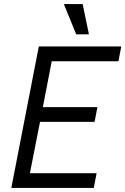

<svg xmlns="http://www.w3.org/2000/svg" viewBox="-20 -930 620 950"><path d="M580 -700 566 -627H236L192 -400H462L448 -327H178L128 -73H458L444 0H36L172 -700ZM420 -760H357L296 -910H389Z"/></svg>

Font: MedMera Sans
Style: Italic
Weight: 400
Italic angle: -11°
Designer: Kasper Nordkvist
Foundry: UNCUT.wtf
Version: Version 1.300